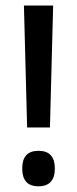

<svg xmlns="http://www.w3.org/2000/svg" viewBox="-20 -659 277 690"><path d="M159.5 -201H77.5L66 -639H171ZM118.5 10.5Q88.5 10.5 74.2 -5.8Q60 -22 60 -51V-56Q60 -85 74.2 -101Q88.5 -117 118.5 -117Q148 -117 162.5 -101Q177 -85 177 -56V-51Q177 -22 162.5 -5.8Q148 10.5 118.5 10.5Z"/></svg>

Font: Anek Bangla Medium Medium
Style: Regular
Weight: 500
Version: Version 1.003